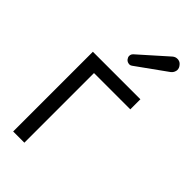

<svg xmlns="http://www.w3.org/2000/svg" viewBox="-245 -836 893 893"><g transform="rotate(45 202.0 -389.5)"><path d="M186.5 -648.4C183.1 -645 180.7 -641.1 179.7 -637.2C179.2 -635.3 178.7 -632.8 178.7 -630.4C178.7 -624 181.2 -618.7 185.1 -613.3C189 -608.4 194.3 -605 200.7 -603.5C203.1 -603 205.6 -602.5 207.5 -602.5C211.9 -602.5 216.3 -604 220.2 -606.9L369.1 -713.9C376 -719.7 380.4 -726.6 382.3 -733.9C382.8 -736.3 383.8 -738.8 383.8 -742.2C383.8 -750.5 380.9 -758.3 375.5 -764.6C370.6 -771.5 364.3 -776.4 356 -778.3C353 -779.3 350.1 -779.3 347.2 -779.3C338.9 -779.3 331.5 -776.9 323.7 -770.5ZM358.4 -458V-524.4H45.9V0H119.6V-458Z"/></g></svg>

Font: Tuffy
Style: Regular
Weight: 500
Designer: Thatcher Ulrich, Karoly Barta and Michael Everson
Version: Version 001.270